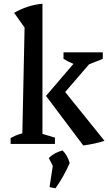

<svg xmlns="http://www.w3.org/2000/svg" viewBox="-20 -773 582 1031"><path d="M37 0V-32Q50 -39 65 -45.5Q80 -52 100 -57L112 -625L56 -704Q90 -724 128 -736.5Q166 -749 208 -753V-54L275 -34V0ZM427 8 227 -258 419 -482H494V-469L299 -243L301 -315L541 -17Q514 -8 486 -2Q458 4 427 8ZM427 -415Q397 -421 371 -431.5Q345 -442 321 -457V-492H532V-457ZM246 232 267 94 354 103Q339 137 320.5 170.5Q302 204 278 238ZM277 145 242 75Q259 59 277.5 49.5Q296 40 316 35Q330 49 339 65Q348 81 354 103Z"/></svg>

Font: Piazzolla Thin SemiBold
Style: Regular
Weight: 600
Version: Version 2.005